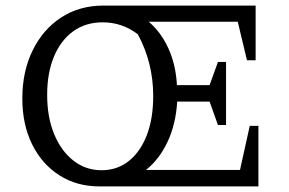

<svg xmlns="http://www.w3.org/2000/svg" viewBox="-20 -668 1035 688"><path d="M761 -220 731 -304H615Q610 -223 580.5 -160Q551 -97 503 -59H840L875 -217H906V0H337Q255 0 192.5 -40Q130 -80 95 -151Q60 -222 60 -315Q60 -412 97 -487.5Q134 -563 199.5 -605.5Q265 -648 350 -648H896V-452H865L832 -590H513Q556 -554 583 -495.5Q610 -437 614 -363H731L761 -446H790V-220ZM149 -328Q149 -248 174 -187.5Q199 -127 243 -92.5Q287 -58 344 -58Q400 -58 441.5 -91Q483 -124 506 -183.5Q529 -243 529 -324Q529 -443 474 -545Q418 -588 348 -588Q287 -588 242.5 -556Q198 -524 173.5 -465.5Q149 -407 149 -328Z"/></svg>

Font: Piazzolla
Style: Regular
Weight: 400
Designer: Juan Pablo del Peral
Foundry: Huerta Tipografica
Version: Version 1.330